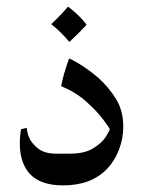

<svg xmlns="http://www.w3.org/2000/svg" viewBox="-20 -555 453 581"><path d="M304 -44Q256 6 171 6Q97 6 65 -35Q40 -68 40 -121Q40 -146 44 -164L61 -168Q64 -136 83 -117Q95 -103 111 -96.5Q127 -90 151 -90H192Q236 -90 262.5 -106.5Q289 -123 300.5 -141.5Q312 -160 312 -164Q312 -167 292.5 -193Q273 -219 240.5 -248Q208 -277 165 -294Q171 -328 189 -378Q206 -371 230.5 -355Q255 -339 278 -319Q311 -289 332 -254Q353 -219 353 -171Q353 -136 340 -102Q327 -68 304 -44ZM242 -480Q222 -458 190 -428Q163 -460 135 -482Q161 -506 186 -535Q202 -523 217.5 -508Q233 -493 242 -480Z"/></svg>

Font: Mirza
Style: Regular
Weight: 400
Designer: Arabic design by Kourosh Beigpour, Latin design by Eduardo Tunni, engineering by Lasse Fister
Version: Version 1.0010g